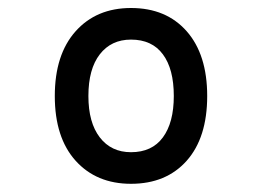

<svg xmlns="http://www.w3.org/2000/svg" viewBox="-20 -732 656 480"><path d="M307.5 -272.5Q221 -272.5 169 -330.2Q117 -388 117 -492Q117 -595.5 169 -653.8Q221 -712 307.5 -712Q395.5 -712 446.8 -653.8Q498 -595.5 498 -492Q498 -388 446.8 -330.2Q395.5 -272.5 307.5 -272.5ZM307.5 -351.5Q360 -351.5 387.2 -388.5Q414.5 -425.5 414.5 -492Q414.5 -559.5 387.2 -596.2Q360 -633 307.5 -633Q258 -633 229.5 -596.2Q201 -559.5 201 -492Q201 -425.5 229.5 -388.5Q258 -351.5 307.5 -351.5Z"/></svg>

Font: Overpass Mono Medium
Style: Regular
Weight: 500
Monospace: yes
Designer: Delve Withrington, Dave Bailey
Foundry: Delve Fonts LLC
Version: Version 4.000